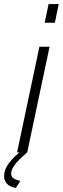

<svg xmlns="http://www.w3.org/2000/svg" viewBox="-72 -750 309 945"><path d="M122 -520H172L62 0H12ZM167 -730H217L198 -638H148ZM-52 117Q-52 85 -28.5 53.5Q-5 22 42 -15H55L62 0Q19 37 1 60.5Q-17 84 -17 105Q-17 119 -6 127Q5 135 28 141L6 175Q-26 169 -39 153Q-52 137 -52 117Z"/></svg>

Font: Raleway Thin Light
Style: Italic
Weight: 300
Italic angle: -12°
Version: Version 4.026